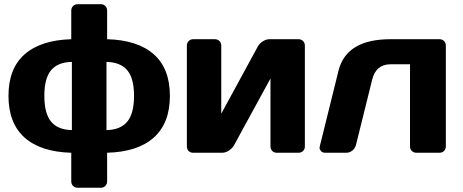

<svg xmlns="http://www.w3.org/2000/svg" viewBox="-20 -720 2182 905"><path d="M315.9 -535.2V-669.9Q315.9 -683.1 324.5 -691.7Q333 -700.2 346.2 -700.2H455.1Q468.3 -700.2 476.6 -691.7Q484.9 -683.1 484.9 -669.9V-535.2Q628.9 -531.2 704.8 -464.1Q780.8 -397 780.8 -268.1Q780.8 -139.2 704.8 -71.5Q628.9 -3.9 484.9 0V134.8Q484.9 147.9 476.3 156.5Q467.8 165 455.1 165H346.2Q333 165 324.5 156.5Q315.9 147.9 315.9 134.8V0Q171.9 -3.9 95.9 -71.5Q20 -139.2 20 -268.1Q20 -397 95.9 -463.9Q171.9 -530.8 315.9 -535.2ZM318.8 -106.9V-428.2Q252.9 -427.2 220.9 -389.2Q189 -351.1 189 -268.1Q189 -185.1 220.9 -146.5Q252.9 -107.9 318.8 -106.9ZM481.9 -106.9Q547.9 -107.9 579.8 -146.5Q611.8 -185.1 611.8 -268.1Q611.8 -351.1 579.8 -388.9Q547.9 -426.8 481.9 -428.2Z M860.8 -29.8V-504.9Q860.8 -518.1 869.4 -526.6Q877.9 -535.2 890.6 -535.2H992.7Q1005.9 -535.2 1014.4 -526.6Q1022.9 -518.1 1022.9 -504.9V-184.1L1194.8 -500Q1202.6 -515.1 1218.8 -525.1Q1234.9 -535.2 1250 -535.2H1386.7Q1399.9 -535.2 1408.4 -526.6Q1417 -518.1 1417 -504.9V-29.8Q1417 -16.6 1408.4 -8.3Q1399.9 0 1386.7 0H1284.7Q1271.5 0 1263.2 -8.5Q1254.9 -17.1 1254.9 -29.8V-350.1L1083 -35.2Q1075.2 -21 1059.1 -10.5Q1043 0 1027.8 0H890.6Q877.4 0 869.1 -8.3Q860.8 -16.6 860.8 -29.8Z M1487.8 -32.2 1575.7 -387.2Q1612.8 -535.2 1820.8 -535.2H2051.8Q2064.5 -535.2 2073 -526.6Q2081.5 -518.1 2081.5 -504.9V-29.8Q2081.5 -17.1 2073 -8.5Q2064.5 0 2051.8 0H1942.4Q1929.7 0 1921.1 -8.5Q1912.6 -17.1 1912.6 -29.8V-417H1820.8Q1752.4 -417 1734.4 -345.2L1657.7 -36.1Q1653.3 -20 1640.4 -10Q1627.4 0 1612.8 0H1512.7Q1499.5 0 1492.9 -8.1Q1486.3 -16.1 1486.3 -22Q1486.3 -27.8 1487.8 -32.2Z"/></svg>

Font: Days One
Style: Regular
Weight: 400
Designer: Alexander Kalachev, Alexey Maslov, Jovanny Lemonad
Foundry: Alexander Kalachev, Alexey Maslov, Jovanny Lemonad
Version: Version 1.002